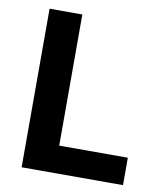

<svg xmlns="http://www.w3.org/2000/svg" viewBox="-75 -701 649 762"><g transform="rotate(10 249.5 -319.5)"><path d="M195.5 -639V0H63.5V-639ZM137.5 0V-110.5H472V0Z"/></g></svg>

Font: Anek Kannada Medium SemiBold
Style: Regular
Weight: 600
Version: Version 1.003